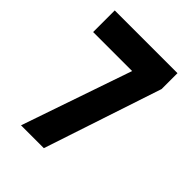

<svg xmlns="http://www.w3.org/2000/svg" viewBox="-199 -794 898 898"><g transform="rotate(45 250.0 -345.0)"><path d="M29 -547V-690H444V-585L250 0H99L287 -547Z"/></g></svg>

Font: Radio Canada Condensed
Style: Bold
Weight: 700
Width: 3
Designer: Charles Daoud, Etienne Aubert Bonn, Alexandre Saumier Demers, Jacques Le Bailly
Foundry: Radio-Canada
Version: Version 2.104; ttfautohint (v1.8.4.7-5d5b);gftools[0.9.28.de